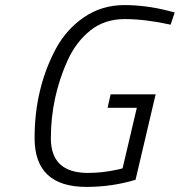

<svg xmlns="http://www.w3.org/2000/svg" viewBox="-20 -725 707 755"><path d="M320 10Q116 10 116 -182Q116 -377 200 -534Q242 -611 311.5 -658Q381 -705 469 -705Q553 -705 640 -683L667 -676L651 -628Q550 -650 470.5 -650Q391 -650 335 -605Q279 -560 246 -488Q180 -342 180 -181Q180 -45 326 -45Q382 -45 442 -58L462 -63L518 -301H403L415 -354H592L513 -18Q420 10 320 10Z"/></svg>

Font: Titillium Web Light
Style: Italic
Weight: 300
Italic angle: -13°
Version: Version 1.002;PS 57.000;hotconv 1.0.70;makeotf.lib2.5.55311